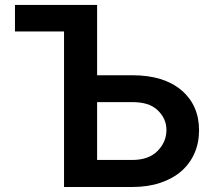

<svg xmlns="http://www.w3.org/2000/svg" viewBox="-20 -747 859 767"><path d="M367.9 -727.3V-446.4H508.2Q634.2 -446.4 704.5 -386.7Q775.2 -326.7 775.2 -226.6Q775.2 -176.5 756.9 -134.8Q738.6 -93 704.4 -63.2Q670.1 -33.4 620.6 -16.7Q571 0 508.2 0H235.8V-621.4H39.8V-727.3ZM367.9 -339.1V-108H508.2Q574.2 -108 609.7 -144.2Q644.9 -180 644.9 -228Q644.9 -273.4 609.7 -306.8Q591.6 -323.9 566.6 -331.5Q541.5 -339.1 508.2 -339.1Z"/></svg>

Font: Inter P Semi Bold
Style: Regular
Weight: 600
Designer: Rasmus Andersson
Foundry: rsms
Version: Version 3.018;git-588b23468